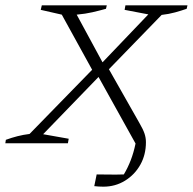

<svg xmlns="http://www.w3.org/2000/svg" viewBox="-34 -538 724 721"><path d="M-14 0 -12 -13Q10 -21 31.5 -26.5Q53 -32 77 -35L312 -276L198 -483L119 -501L123 -518H367L364 -505Q339 -498 313 -492Q287 -486 254 -483L351 -304L523 -484L434 -501L437 -518H670L667 -505Q647 -498 623.5 -491.5Q600 -485 573 -482L375 -278L489 -77Q503 -53 508.5 -37Q514 -21 514 -4Q514 43 493 80.5Q472 118 435.5 140.5Q399 163 354 163Q346 163 337 162.5Q328 162 320 161L329 117Q352 117 377.5 117.5Q403 118 431 117Q446 92 457 63.5Q468 35 475 1L336 -249L128 -34L224 -17L221 0Z"/></svg>

Font: Piazzolla SC ExtraLight
Style: Italic
Weight: 200
Italic angle: -11.3°
Designer: Juan Pablo del Peral
Foundry: Huerta Tipografica
Version: Version 1.330